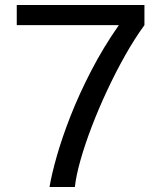

<svg xmlns="http://www.w3.org/2000/svg" viewBox="-20 -743 641 763"><path d="M46.6 -723H554V-643.1Q515.3 -590.3 477.7 -523.5Q440 -456.8 406.1 -384.2Q372.1 -311.6 344.9 -240.7Q317.8 -169.8 300.1 -107.6Q282.5 -45.3 277.5 0H176.8Q185 -49.5 205.7 -122.4Q226.4 -195.3 260.4 -282.2Q294.5 -369 342.4 -461.6Q390.2 -554.2 452.3 -643.1H46.6Z"/></svg>

Font: Public Sans Thin
Style: Regular
Weight: 100
Designer: The Public Sans project authors (U.S. Web Design System). Libre Franklin designed by Pablo Impallari and Rodrigo Fuenzal
Version: Version 1.008